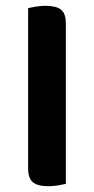

<svg xmlns="http://www.w3.org/2000/svg" viewBox="-20 -635 324 662"><path d="M147 7Q109 7 93 -7Q77 -21 77 -54V-607Q86 -609 103 -612Q120 -615 137 -615Q173 -615 190 -602Q207 -589 207 -554V-1Q198 1 181.5 4Q165 7 147 7Z"/></svg>

Font: Baloo Bhaina 2 SemiBold
Style: Regular
Weight: 600
Designer: Yesha Goshar, Manish Minz, Shuchita Grover and Ek Type
Foundry: Ek Type
Version: Version 1.640;hotconv 1.0.111;makeotfexe 2.5.65597; ttfautoh